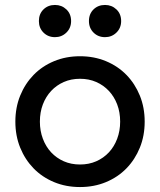

<svg xmlns="http://www.w3.org/2000/svg" viewBox="-20 -741 647 775"><path d="M303 14Q246 14 198 -6Q150 -26 115.5 -61.5Q81 -97 61.5 -145Q42 -193 42 -250Q42 -307 61.5 -355Q81 -403 115.5 -438.5Q150 -474 198 -494Q246 -514 303 -514Q360 -514 408 -494Q456 -474 490.5 -438.5Q525 -403 544.5 -355Q564 -307 564 -250Q564 -193 544.5 -145Q525 -97 490.5 -61.5Q456 -26 408 -6Q360 14 303 14ZM303 -77Q339 -77 368.5 -90Q398 -103 419.5 -126Q441 -149 453 -181Q465 -213 465 -250Q465 -288 453 -319.5Q441 -351 419.5 -374Q398 -397 368.5 -410Q339 -423 303 -423Q267 -423 237.5 -410Q208 -397 186.5 -374Q165 -351 153 -319.5Q141 -288 141 -250Q141 -213 153 -181Q165 -149 186.5 -126Q208 -103 237.5 -90Q267 -77 303 -77ZM202 -591Q174 -591 155.5 -609.5Q137 -628 137 -656Q137 -685 155.5 -703Q174 -721 202 -721Q229 -721 248 -703Q267 -685 267 -656Q267 -628 248 -609.5Q229 -591 202 -591ZM404 -591Q376 -591 357.5 -609.5Q339 -628 339 -656Q339 -685 357.5 -703Q376 -721 404 -721Q431 -721 450 -703Q469 -685 469 -656Q469 -628 450 -609.5Q431 -591 404 -591Z"/></svg>

Font: NT Somic Medium
Style: Regular
Weight: 500
Designer: Ravid Balaliev — lead type designer, mastering
Michael Voronin — secret advisor, marketing
Ivan Kovalenko — best boy
Foundry: NT Type
Version: Version 0.7